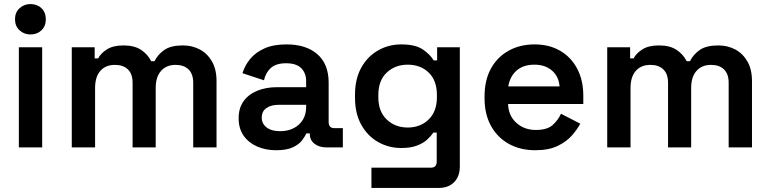

<svg xmlns="http://www.w3.org/2000/svg" viewBox="-20 -727 3797 947"><path d="M73 0V-494H188V0ZM130 -557Q99 -557 76.5 -577.5Q54 -598 54 -632Q54 -666 76.5 -686.5Q99 -707 130 -707Q163 -707 184.5 -686.5Q206 -666 206 -632Q206 -598 184.5 -577.5Q163 -557 130 -557Z M334 0V-494H447V-439H464Q477 -464 507.5 -483.5Q538 -503 589 -503Q643 -503 676 -481Q709 -459 726 -425H742Q759 -459 791 -481Q823 -503 882 -503Q928 -503 965.5 -483Q1003 -463 1025.5 -424Q1048 -385 1048 -327V0H933V-319Q933 -362 910 -384.5Q887 -407 846 -407Q801 -407 774.5 -377.5Q748 -348 748 -293V0H634V-319Q634 -362 611 -384.5Q588 -407 547 -407Q501 -407 475 -377.5Q449 -348 449 -293V0Z M1342 14Q1290 14 1248 -4.5Q1206 -23 1181.5 -58Q1157 -93 1157 -144Q1157 -194 1181.5 -228Q1206 -262 1249 -279.5Q1292 -297 1347 -297H1490V-327Q1490 -366 1466 -390.5Q1442 -415 1391 -415Q1341 -415 1315.5 -391.5Q1290 -368 1282 -331L1176 -366Q1188 -405 1214.5 -437Q1241 -469 1285 -488.5Q1329 -508 1393 -508Q1490 -508 1545.5 -459.5Q1601 -411 1601 -319V-125Q1601 -95 1629 -95H1671V0H1590Q1554 0 1531 -18Q1508 -36 1508 -67V-69H1491Q1485 -55 1470 -35Q1455 -15 1424.5 -0.5Q1394 14 1342 14ZM1361 -80Q1418 -80 1454 -112.5Q1490 -145 1490 -200V-210H1354Q1317 -210 1294 -194Q1271 -178 1271 -147Q1271 -117 1295 -98.5Q1319 -80 1361 -80Z M1731 -245V-260Q1731 -338 1762 -393.5Q1793 -449 1845 -478.5Q1897 -508 1959 -508Q2029 -508 2065.5 -483Q2102 -458 2119 -429H2136V-494H2248V94Q2248 143 2220 171.5Q2192 200 2144 200H1812V100H2105Q2134 100 2134 70V-73H2117Q2106 -56 2087 -38.5Q2068 -21 2037 -9Q2006 3 1959 3Q1897 3 1845 -26.5Q1793 -56 1762 -111.5Q1731 -167 1731 -245ZM1991 -98Q2053 -98 2094 -137.5Q2135 -177 2135 -248V-258Q2135 -330 2094.5 -369Q2054 -408 1991 -408Q1929 -408 1887.5 -369Q1846 -330 1846 -258V-248Q1846 -177 1887.5 -137.5Q1929 -98 1991 -98Z M2620 14Q2546 14 2489.5 -17.5Q2433 -49 2401.5 -106.5Q2370 -164 2370 -241V-253Q2370 -331 2401 -388Q2432 -445 2488 -476.5Q2544 -508 2617 -508Q2689 -508 2743 -476.5Q2797 -445 2827 -388Q2857 -331 2857 -255V-214H2486Q2488 -156 2527 -121Q2566 -86 2623 -86Q2679 -86 2706 -110.5Q2733 -135 2747 -166L2842 -117Q2828 -90 2801.5 -59.5Q2775 -29 2731 -7.5Q2687 14 2620 14ZM2487 -301H2740Q2736 -350 2702.5 -379Q2669 -408 2616 -408Q2561 -408 2528 -379Q2495 -350 2487 -301Z M2975 0V-494H3088V-439H3105Q3118 -464 3148.5 -483.5Q3179 -503 3230 -503Q3284 -503 3317 -481Q3350 -459 3367 -425H3383Q3400 -459 3432 -481Q3464 -503 3523 -503Q3569 -503 3606.5 -483Q3644 -463 3666.5 -424Q3689 -385 3689 -327V0H3574V-319Q3574 -362 3551 -384.5Q3528 -407 3487 -407Q3442 -407 3415.5 -377.5Q3389 -348 3389 -293V0H3275V-319Q3275 -362 3252 -384.5Q3229 -407 3188 -407Q3142 -407 3116 -377.5Q3090 -348 3090 -293V0Z"/></svg>

Font: Space Grotesk SemiBold
Style: Regular
Weight: 600
Designer: Florian Karsten
Foundry: Florian Karsten
Version: Version 2.000